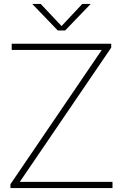

<svg xmlns="http://www.w3.org/2000/svg" viewBox="-20 -964 630 984"><path d="M81.5 -32H556.5V0H33.5V-20L501.5 -708H40V-740H550V-720ZM402 -944H445L314 -808H276L145 -944H188.5L295.5 -830.5Z"/></svg>

Font: Encode Sans Semi Expanded Thin
Style: Regular
Weight: 250
Width: 6
Designer: Multiple Designers
Foundry: Impallari Type
Version: Version 2.000